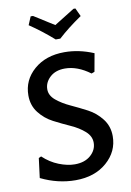

<svg xmlns="http://www.w3.org/2000/svg" viewBox="-95 -919 673 985"><g transform="rotate(-10 241.5 -426.0)"><path d="M369 -860 389 -817Q317 -768 266 -721H242Q182 -774 118 -817L136 -860H148Q160 -853 181 -839.5Q202 -826 219.5 -815Q237 -804 253 -794Q280 -811 359 -860ZM274 -649Q350 -649 426 -617L409 -523L393 -517Q327 -566 262 -566Q213 -566 184 -539Q155 -512 155 -476Q155 -444 185 -419Q215 -394 257.5 -374.5Q300 -355 342 -333Q384 -311 414 -272.5Q444 -234 444 -182Q444 -102 381 -47Q318 8 218 8Q126 8 38 -35L51 -137L64 -143Q101 -108 145.5 -90.5Q190 -73 228 -73Q280 -73 311 -100.5Q342 -128 342 -166Q342 -200 312.5 -226Q283 -252 240.5 -271Q198 -290 155.5 -312Q113 -334 83.5 -372Q54 -410 54 -462Q54 -542 115.5 -595.5Q177 -649 274 -649Z"/></g></svg>

Font: Alegreya Sans SC Medium
Style: Regular
Weight: 500
Designer: Juan Pablo del Peral
Foundry: Huerta Tipografica
Version: Version 2.001;PS 002.001;hotconv 1.0.88;makeotf.lib2.5.64775